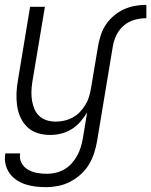

<svg xmlns="http://www.w3.org/2000/svg" viewBox="-28 -548 623 791"><path d="M376 -358Q380 -381 387.5 -404Q395 -427 408.5 -447Q422 -467 441.5 -483.5Q461 -500 483.5 -510Q506 -520 529 -524Q552 -528 575 -528V-473Q551 -473 527 -466.5Q503 -460 483.5 -444Q464 -428 452.5 -405Q441 -382 437 -358ZM162 223Q140 223 118.5 220.5Q97 218 77 211.5Q57 205 40 193.5Q23 182 11 165Q-1 148 -5.5 127Q-10 106 -6 84H55Q51 105 60.5 123Q70 141 87.5 151Q105 161 125 164.5Q145 168 166 168Q184 168 202.5 163.5Q221 159 237.5 149.5Q254 140 267 125.5Q280 111 289.5 94Q299 77 304.5 59Q310 41 313 24L331 -85Q319 -65 303 -46.5Q287 -28 266.5 -15.5Q246 -3 223.5 2.5Q201 8 179 8Q152 8 127.5 0.5Q103 -7 85 -24Q67 -41 56.5 -64Q46 -87 42.5 -112.5Q39 -138 40 -164.5Q41 -191 46 -218L96 -520H157L105 -209Q102 -189 101.5 -170Q101 -151 104 -133Q107 -115 114 -98.5Q121 -82 134 -70Q147 -58 164.5 -52.5Q182 -47 202 -47Q219 -47 237 -51Q255 -55 271.5 -64Q288 -73 301 -86.5Q314 -100 324 -116.5Q334 -133 339 -150Q344 -167 347 -185L376 -358H437L372 33Q368 57 360 82Q352 107 338.5 129.5Q325 152 304.5 170.5Q284 189 260.5 201Q237 213 212 218Q187 223 162 223Z"/></svg>

Font: Iosevka Light
Style: Italic
Weight: 300
Italic angle: -9°
Monospace: yes
Designer: Belleve Invis
Foundry: Belleve Invis
Version: Version 32.5.0; ttfautohint (v1.8.4)